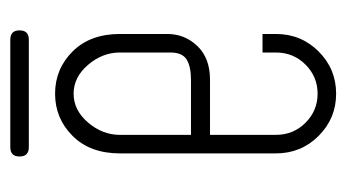

<svg xmlns="http://www.w3.org/2000/svg" viewBox="-170 -494 673 373"><g transform="rotate(-90 166.5 -307.5)"><path d="M294 -606Q294 -588 276 -588H234H109H67Q49 -588 49 -606Q49 -624 67 -624H109H234H276Q294 -624 294 -606ZM91 -236V-108Q91 -74 114.5 -50.5Q138 -27 171 -27Q204 -27 227.5 -50.5Q251 -74 251 -108V-134H287V-108Q287 -59 253 -25Q219 9 171 9Q123 9 89 -25Q55 -59 55 -108V-411Q55 -469 89 -503Q123 -537 171 -537Q219 -537 253 -503Q287 -469 287 -411V-319Q287 -285 263.5 -260.5Q240 -236 198 -236ZM91 -273H198Q224 -273 237.5 -281.5Q251 -290 251 -313V-411Q251 -445 227 -473Q203 -501 171 -501Q139 -501 115 -473Q91 -445 91 -411Z"/></g></svg>

Font: Aaram
Style: Regular
Weight: 400
Designer: Tharique Azeez
Foundry: Tharique Azeez
Version: Version 1.7